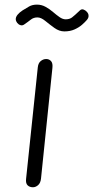

<svg xmlns="http://www.w3.org/2000/svg" viewBox="-20 -790 394 810"><path d="M119 0Q105 0 96.5 -8.2Q88 -16.5 90 -35L139.5 -506.5Q141.5 -524 152 -532.5Q162.5 -541 175 -541Q187.5 -541 195.5 -532Q203.5 -523 201 -502.5L153 -36.5Q151 -18 140.8 -9Q130.5 0 119 0ZM251.5 -657.5Q230 -657.5 209.5 -672.2Q189 -687 171 -701.8Q153 -716.5 138 -716.5Q121.5 -716.5 110 -707.2Q98.5 -698 81 -686Q74 -681.5 66 -684Q58 -686.5 52.5 -693.5Q47 -700.5 46.5 -708.5Q46 -718 54.2 -728Q62.5 -738 75 -746Q89.5 -755 103 -762.8Q116.5 -770.5 136 -770.5Q155.5 -770.5 172.2 -761.2Q189 -752 203.5 -739.5Q218 -727 231.2 -717.8Q244.5 -708.5 257 -708.5Q273 -708.5 283.5 -716.2Q294 -724 317.5 -746.5Q324 -752.5 332.2 -749.8Q340.5 -747 347 -739.5Q353.5 -732 353.5 -724.5Q354.5 -715 346.2 -705.5Q338 -696 326 -685.5Q313.5 -674.5 294.8 -666Q276 -657.5 251.5 -657.5Z"/></svg>

Font: Edu NSW ACT Hand
Style: Regular
Weight: 400
Designer: Tina and Corey Anderson, Eben Sorkin, Mirko Velimirovic
Foundry: Sorkin Type Co.
Version: Version 2.000